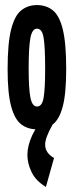

<svg xmlns="http://www.w3.org/2000/svg" viewBox="-20 -502 290 757"><path d="M126 8Q90 8 64 -11.5Q38 -31 24 -82.5Q10 -134 10 -229Q10 -332 24 -386.5Q38 -441 64 -461.5Q90 -482 126 -482Q162 -482 188 -461.5Q214 -441 227.5 -386.5Q241 -332 241 -229Q241 -134 227.5 -82.5Q214 -31 188 -11.5Q162 8 126 8ZM126 -82Q146 -82 152 -117Q158 -152 158 -231Q158 -317 152 -353Q146 -389 126 -389Q107 -389 100 -353Q93 -317 93 -231Q93 -152 100 -117Q107 -82 126 -82ZM193 121 161 235Q121 211 104.5 176.5Q88 142 88 109Q88 73 107 31.5Q126 -10 162 -44L187 -10Q158 41 158 68Q158 101 193 121Z"/></svg>

Font: Inconsolata UltraCondensed Black
Style: Regular
Weight: 900
Width: 1
Monospace: yes
Designer: Raph Levien, Cyreal, Brenton Simpson
Foundry: Raph Levien, Cyreal, Google
Version: Version 3.001; ttfautohint (v1.8.2.53-6de2)